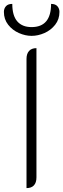

<svg xmlns="http://www.w3.org/2000/svg" viewBox="-36 -956 325 985"><path d="M100 -654Q100 -680 113 -694.5Q126 -709 151 -709V-46Q151 -19 138 -5Q125 9 100 9ZM-16 -895Q-16 -912 -5.5 -924Q5 -936 27 -936Q27 -876 52.5 -846.5Q78 -817 126 -817Q226 -817 226 -936Q248 -936 258.5 -924Q269 -912 269 -895Q269 -857 247 -829Q225 -801 192 -786.5Q159 -772 126 -772Q94 -772 61 -786.5Q28 -801 6 -829Q-16 -857 -16 -895Z"/></svg>

Font: K2D Thin
Style: Regular
Weight: 100
Designer: Katatrad Aksorn Co.,Ltd.
Foundry: Cadson Demak Co.,Ltd.
Version: Version 1.000; ttfautohint (v1.6)